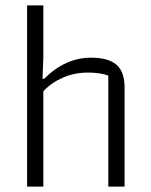

<svg xmlns="http://www.w3.org/2000/svg" viewBox="-20 -689 557 709"><path d="M80 -669H140V-478L137 -398H143Q221 -476 316 -476Q379 -476 409.5 -450.5Q440 -425 440 -366V0H380V-410Q349 -421 305 -421Q255 -421 212.5 -402.5Q170 -384 140 -352V0H80Z"/></svg>

Font: Athiti
Style: Regular
Weight: 400
Designer: CadsonDemak Team
Foundry: CadsonDemak
Version: Version 1.032